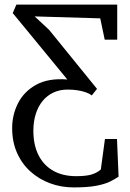

<svg xmlns="http://www.w3.org/2000/svg" viewBox="-20 -572 568 837"><path d="M301 245Q246.5 245 198 227Q149.5 209 112.2 175.2Q75 141.5 54 93.8Q33 46 33 -13.5Q33 -72 59 -122.8Q85 -173.5 138.2 -202.8Q191.5 -232 273.5 -225.5L35.5 -515L51.5 -552H491V-399H436.5L417 -492L131 -500.5L194 -442L403 -184.5L380 -156Q371 -163.5 355.2 -169.2Q339.5 -175 319.2 -178.2Q299 -181.5 275.5 -181.5Q240.5 -181.5 212.8 -168.5Q185 -155.5 165.5 -131.5Q146 -107.5 135.8 -74.8Q125.5 -42 125.5 -2Q125.5 60.5 148.2 105Q171 149.5 212.8 172.8Q254.5 196 312 196Q353.5 196 377.5 189.2Q401.5 182.5 419.5 167L437.5 34H490L497 198Q482 208.5 459.8 219.5Q437.5 230.5 399.8 237.8Q362 245 301 245Z"/></svg>

Font: Merriweather Light
Style: Regular
Weight: 300
Designer: Eben Sorkin
Foundry: Eben Sorkin
Version: Version 2.100